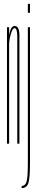

<svg xmlns="http://www.w3.org/2000/svg" viewBox="-20 -740 202 989"><path d="M16 0V-600H27V-549V0ZM69 0V-421Q69 -505.5 69 -550.2Q69 -595 55 -595Q44.5 -595 35.8 -564.5Q27 -534 27 -512L24 -528Q24 -553 31.8 -579.5Q39.5 -606 56 -606Q80 -606 80 -556.8Q80 -507.5 80 -416V0ZM91.5 229V218Q109.5 218 116.5 196.5Q123.5 175 123.5 100V-600H134.5V101Q134.5 181 125.5 205Q116.5 229 91.5 229ZM123.5 -720H134.5V-674H123.5Z"/></svg>

Font: Anybody UltraCondensed Thin
Style: Regular
Weight: 100
Width: 1
Designer: Tyler Finck
Foundry: Etcetera Type Company
Version: Version 1.110